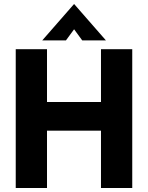

<svg xmlns="http://www.w3.org/2000/svg" viewBox="-20 -944 743 964"><path d="M59 -697H216V-432H487V-697H644V0H487V-288H216V0H59ZM352 -924 512 -741H393L352 -797L311 -741H192Z"/></svg>

Font: Hanken Grotesk Black
Style: Regular
Weight: 900
Designer: Alfredo Marco Pradil
Foundry: Hanken Design Co.
Version: Version 3.014